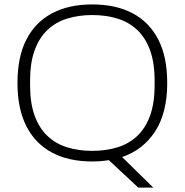

<svg xmlns="http://www.w3.org/2000/svg" viewBox="-20 -718 835 868"><path d="M605 130 472 6Q454 9 435.5 10.5Q417 12 397 12Q291 12 215.5 -28Q140 -68 99.5 -147Q59 -226 59 -343Q59 -461 99.5 -539.5Q140 -618 215.5 -658Q291 -698 397 -698Q504 -698 579.5 -658Q655 -618 695.5 -539.5Q736 -461 736 -343Q736 -209 682 -125Q628 -41 532 -8L673 130ZM397 -36Q459 -36 511 -52Q563 -68 600.5 -103.5Q638 -139 658.5 -195.5Q679 -252 679 -333V-353Q679 -434 658.5 -490.5Q638 -547 600.5 -582.5Q563 -618 511 -634Q459 -650 397 -650Q335 -650 283.5 -634Q232 -618 194.5 -582.5Q157 -547 136.5 -490.5Q116 -434 116 -353V-333Q116 -252 136.5 -195.5Q157 -139 194.5 -103.5Q232 -68 283.5 -52Q335 -36 397 -36Z"/></svg>

Font: Archivo SemiBold Thin
Style: Regular
Weight: 250
Version: Version 2.001